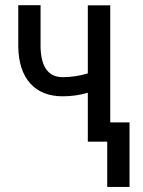

<svg xmlns="http://www.w3.org/2000/svg" viewBox="-20 -549 553 744"><path d="M407.2 0H320.3V-189.5Q272.9 -175.8 223.1 -175.8Q142.1 -175.8 97.2 -225.8Q52.2 -275.9 50.8 -368.7V-528.8H137.2V-366.2Q140.1 -250 223.1 -250Q272 -250 320.3 -264.6V-528.3H407.2ZM481.9 175.3H395.5V-74.7H481.9Z"/></svg>

Font: Roboto Condensed
Style: Regular
Weight: 400
Designer: Google
Version: Version 2.001047; 2015